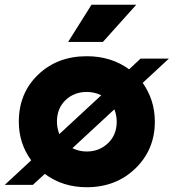

<svg xmlns="http://www.w3.org/2000/svg" viewBox="-49 -776 729 806"><path d="M315 10Q214 10 139 -46L89 0H-29L82 -103Q30 -174 30 -265Q30 -385 111 -462.5Q192 -540 315 -540Q418 -540 493 -485L541 -530H660L550 -428Q601 -356 601 -265Q601 -148 519.5 -69Q438 10 315 10ZM190 -265Q190 -240 200 -213L376 -376Q348 -390 315 -390Q262 -390 226 -355.5Q190 -321 190 -265ZM315 -140Q368 -140 404.5 -175Q441 -210 441 -265Q441 -292 431 -317L255 -154Q283 -140 315 -140ZM335 -756H523L383 -600H237Z"/></svg>

Font: Roundo
Style: Bold
Weight: 700
Designer: Namrata Goyal (Gurmukhi), Shiva Nallaperumal (Latin)
Foundry: Indian Type Foundry
Version: Version 1.000;PS 1.0;hotconv 1.0.88;makeotf.lib2.5.647800